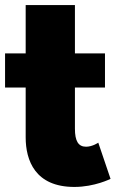

<svg xmlns="http://www.w3.org/2000/svg" viewBox="-22 -724 457 759"><path d="M79.5 -513H-2V-378H79.5V-181C79.5 -90 116.8 15 272 15C352.2 15 415 -17 415 -17L366.5 -160C366.5 -160 343.5 -144 318.2 -144C287.3 -144 274.2 -167 274.2 -215V-378H393V-513H274.2V-704H79.5Z"/></svg>

Font: Hussar
Style: BdWide
Weight: 700
Foundry: Cannot Into Space Fonts
Version: Version 2.00